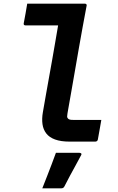

<svg xmlns="http://www.w3.org/2000/svg" viewBox="-20 -770 640 1044"><path d="M128 -750Q159 -750 190.5 -750Q222 -750 253.5 -750Q285 -750 316.5 -750Q348 -750 379.5 -750Q411 -750 442 -750Q445 -750 447 -749Q449 -748 450.5 -745.5Q452 -743 451 -739Q440 -682 429.5 -623.5Q419 -565 408.5 -506Q398 -447 388 -388Q378 -329 367.5 -270.5Q357 -212 347 -154Q345 -143 345 -136.5Q345 -130 350 -125Q354 -121 360.5 -119.5Q367 -118 378 -118Q397 -118 421 -118Q445 -118 469 -118Q493 -118 512 -118H531Q526 -91 521.5 -64Q517 -37 512 -11Q511 -7 509.5 -5Q508 -3 505 -1.5Q502 0 499 0Q490 0 466.5 0Q443 0 413.5 0Q384 0 358 0Q311 0 279.5 -11.5Q248 -23 231.5 -44.5Q215 -66 211 -95Q207 -124 213 -159Q221 -206 229.5 -253.5Q238 -301 246.5 -348.5Q255 -396 263.5 -443.5Q272 -491 280 -538.5Q288 -586 296 -632H277Q252 -632 224.5 -632Q197 -632 170.5 -632Q144 -632 118 -632Q113 -632 110.5 -635Q108 -638 109 -643Q114 -670 119 -697Q124 -724 128 -750ZM284 61Q319 61 349 61Q379 61 412 61Q418 61 421.5 64.5Q425 68 421 74Q406 103 390.5 130.5Q375 158 360.5 185.5Q346 213 330 244Q328 248 324 251Q320 254 313 254Q293 254 267.5 254Q242 254 210 254Q223 221 236 188Q249 155 261 123Q273 91 284 61Z"/></svg>

Font: RecMonoLinear Nerd Font Mono
Style: Bold Italic
Weight: 700
Italic angle: -10°
Monospace: yes
Version: Version 1.085; ttfautohint (v1.8.4.7-5d5b);Nerd Fonts 3.2.1